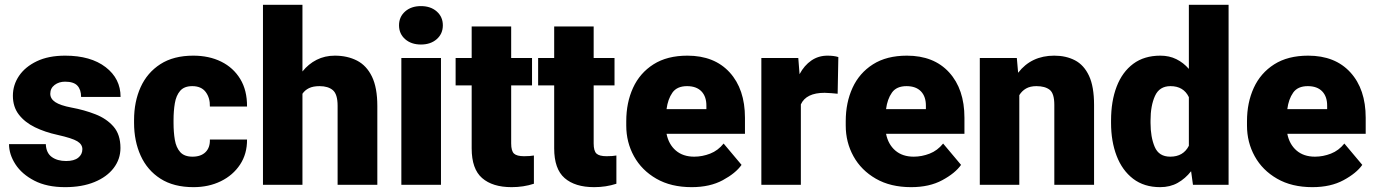

<svg xmlns="http://www.w3.org/2000/svg" viewBox="-20 -770 5731 800"><path d="M323.2 -148.4Q323.2 -168.5 302 -181.4Q280.8 -194.3 219.7 -208Q168 -219.2 125.7 -239.7Q83.5 -260.3 58.6 -292.5Q33.7 -324.7 33.7 -371.1Q33.7 -416 59.3 -453.9Q85 -491.7 133.5 -514.9Q182.1 -538.1 251.5 -538.1Q357.9 -538.1 420.2 -490.2Q482.4 -442.4 482.4 -366.2H317.9Q317.9 -396.5 302.5 -413.1Q287.1 -429.7 251 -429.7Q225.6 -429.7 207.5 -416Q189.5 -402.3 189.5 -379.4Q189.5 -358.4 210.4 -344.5Q231.4 -330.6 277.8 -321.8Q331.1 -312 377.4 -293.9Q423.8 -275.9 452.9 -242.7Q481.9 -209.5 481.9 -153.3Q481.9 -106.9 453.6 -69.8Q425.3 -32.7 373.5 -11.5Q321.8 9.8 251 9.8Q175.3 9.8 123 -17.3Q70.8 -44.4 44.2 -85.7Q17.6 -127 17.6 -169.4H170.9Q172.4 -132.8 195.6 -116Q218.8 -99.1 255.4 -99.1Q288.6 -99.1 305.9 -112.8Q323.2 -126.5 323.2 -148.4Z M782.2 -117.2Q816.9 -117.2 836.2 -136Q855.5 -154.8 854.5 -188.5H1009.3Q1009.8 -128.9 980.2 -84.2Q950.7 -39.6 900.1 -14.9Q849.6 9.8 786.1 9.8Q703.6 9.8 648.7 -25.4Q593.8 -60.5 566.2 -121.3Q538.6 -182.1 538.6 -258.3V-269.5Q538.6 -346.2 565.9 -406.7Q593.3 -467.3 648.2 -502.7Q703.1 -538.1 785.2 -538.1Q851.1 -538.1 901.6 -513.2Q952.1 -488.3 981 -440.9Q1009.8 -393.6 1009.3 -326.2H854.5Q855.5 -361.8 837.2 -386.5Q818.8 -411.1 781.2 -411.1Q747.6 -411.1 730.7 -391.6Q713.9 -372.1 708.5 -339.8Q703.1 -307.6 703.1 -269.5V-258.3Q703.1 -219.2 708.5 -187.3Q713.9 -155.3 731 -136.2Q748 -117.2 782.2 -117.2Z M1240.2 -750V-472.2Q1265.1 -503.4 1299.3 -520.8Q1333.5 -538.1 1375 -538.1Q1427.2 -538.1 1467.3 -517.6Q1507.3 -497.1 1529.8 -450.9Q1552.2 -404.8 1552.2 -328.1V0H1386.7V-329.1Q1386.7 -377.4 1366.9 -394.3Q1347.2 -411.1 1311.5 -411.1Q1284.7 -411.1 1267.6 -402.8Q1250.5 -394.5 1240.2 -379.4V0H1075.7V-750Z M1642.6 -664.6Q1642.6 -699.7 1668 -722.2Q1693.4 -744.6 1733.9 -744.6Q1774.4 -744.6 1799.8 -722.2Q1825.2 -699.7 1825.2 -664.6Q1825.2 -629.4 1799.8 -606.9Q1774.4 -584.5 1733.9 -584.5Q1693.4 -584.5 1668 -606.9Q1642.6 -629.4 1642.6 -664.6ZM1817.4 -528.3V0H1652.3V-528.3Z M2196.8 -528.3V-414.1H2109.9V-172.4Q2109.9 -141.1 2121.6 -130.1Q2133.3 -119.1 2163.6 -119.1Q2177.7 -119.1 2187 -119.9Q2196.3 -120.6 2204.6 -122.1V-4.4Q2161.1 9.8 2111.8 9.8Q2032.2 9.8 1988.8 -28.1Q1945.3 -65.9 1945.3 -151.9V-414.1H1878.4V-528.3H1945.3V-659.7H2109.9V-528.3Z M2540.5 -528.3V-414.1H2453.6V-172.4Q2453.6 -141.1 2465.3 -130.1Q2477.1 -119.1 2507.3 -119.1Q2521.5 -119.1 2530.8 -119.9Q2540 -120.6 2548.3 -122.1V-4.4Q2504.9 9.8 2455.6 9.8Q2376 9.8 2332.5 -28.1Q2289.1 -65.9 2289.1 -151.9V-414.1H2222.2V-528.3H2289.1V-659.7H2453.6V-528.3Z M2861.8 9.8Q2775.9 9.8 2714.8 -25.4Q2653.8 -60.5 2621.6 -118.9Q2589.4 -177.2 2589.4 -246.6V-265.1Q2589.4 -342.3 2617.7 -404.1Q2646 -465.8 2702.9 -502Q2759.8 -538.1 2844.2 -538.1Q2956.5 -538.1 3020.3 -468.3Q3084 -398.4 3084 -279.3V-212.4H2757.3Q2766.1 -168.5 2795.9 -142.8Q2825.7 -117.2 2872.6 -117.2Q2906.2 -117.2 2939 -129.9Q2971.7 -142.6 2995.1 -171.9L3069.8 -83Q3045.4 -48.3 2991.7 -19.3Q2938 9.8 2861.8 9.8ZM2842.8 -411.1Q2800.8 -411.1 2781.7 -384Q2762.7 -356.9 2757.3 -315.4H2923.3V-328.1Q2923.8 -367.2 2902.8 -389.2Q2881.8 -411.1 2842.8 -411.1Z M3473.1 -532.2 3470.2 -379.4Q3460.4 -380.4 3443.8 -381.8Q3427.2 -383.3 3416 -383.3Q3338.9 -383.3 3316.9 -335V0H3152.3V-528.3H3306.2L3311.5 -460.9Q3331.1 -497.6 3360.6 -517.8Q3390.1 -538.1 3427.7 -538.1Q3455.1 -538.1 3473.1 -532.2Z M3776.4 9.8Q3690.4 9.8 3629.4 -25.4Q3568.4 -60.5 3536.1 -118.9Q3503.9 -177.2 3503.9 -246.6V-265.1Q3503.9 -342.3 3532.2 -404.1Q3560.5 -465.8 3617.4 -502Q3674.3 -538.1 3758.8 -538.1Q3871.1 -538.1 3934.8 -468.3Q3998.5 -398.4 3998.5 -279.3V-212.4H3671.9Q3680.7 -168.5 3710.4 -142.8Q3740.2 -117.2 3787.1 -117.2Q3820.8 -117.2 3853.5 -129.9Q3886.2 -142.6 3909.7 -171.9L3984.4 -83Q3960 -48.3 3906.2 -19.3Q3852.5 9.8 3776.4 9.8ZM3757.3 -411.1Q3715.3 -411.1 3696.3 -384Q3677.2 -356.9 3671.9 -315.4H3837.9V-328.1Q3838.4 -367.2 3817.4 -389.2Q3796.4 -411.1 3757.3 -411.1Z M4298.3 -411.1Q4272.5 -411.1 4255.1 -401.1Q4237.8 -391.1 4227.1 -373.5V0H4062.5V-528.3H4216.8L4222.2 -466.8Q4277.3 -538.1 4372.6 -538.1Q4421.9 -538.1 4459.2 -518.6Q4496.6 -499 4517.6 -454.1Q4538.6 -409.2 4538.6 -332.5V0H4373V-333Q4373 -380.9 4353.5 -396Q4334 -411.1 4298.3 -411.1Z M4609.4 -257.8V-268.1Q4609.4 -348.6 4632.8 -409.4Q4656.2 -470.2 4701.9 -504.2Q4747.6 -538.1 4814.9 -538.1Q4852.1 -538.1 4881.6 -523.4Q4911.1 -508.8 4933.6 -482.9V-750H5099.1V0H4950.7L4942.9 -56.6Q4918.9 -25.9 4887.2 -8.1Q4855.5 9.8 4814 9.8Q4747.1 9.8 4701.4 -25.1Q4655.8 -60.1 4632.6 -120.6Q4609.4 -181.2 4609.4 -257.8ZM4773.9 -268.1V-257.8Q4773.9 -198.7 4791.3 -158Q4808.6 -117.2 4856 -117.2Q4910.6 -117.2 4933.6 -162.6V-365.2Q4911.6 -411.1 4856.9 -411.1Q4811 -411.1 4792.5 -370.4Q4773.9 -329.6 4773.9 -268.1Z M5448.2 9.8Q5362.3 9.8 5301.3 -25.4Q5240.2 -60.5 5208 -118.9Q5175.8 -177.2 5175.8 -246.6V-265.1Q5175.8 -342.3 5204.1 -404.1Q5232.4 -465.8 5289.3 -502Q5346.2 -538.1 5430.7 -538.1Q5543 -538.1 5606.7 -468.3Q5670.4 -398.4 5670.4 -279.3V-212.4H5343.8Q5352.5 -168.5 5382.3 -142.8Q5412.1 -117.2 5459 -117.2Q5492.7 -117.2 5525.4 -129.9Q5558.1 -142.6 5581.5 -171.9L5656.2 -83Q5631.8 -48.3 5578.1 -19.3Q5524.4 9.8 5448.2 9.8ZM5429.2 -411.1Q5387.2 -411.1 5368.2 -384Q5349.1 -356.9 5343.8 -315.4H5509.8V-328.1Q5510.3 -367.2 5489.3 -389.2Q5468.3 -411.1 5429.2 -411.1Z"/></svg>

Font: Vazirmatn RD UI Black
Style: Regular
Weight: 900
Designer: Saber Rastikerdar
Foundry: Saber Rastikerdar
Version: Version 33.003